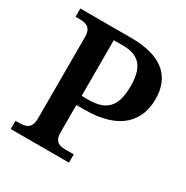

<svg xmlns="http://www.w3.org/2000/svg" viewBox="-164 -850 953 985"><g transform="rotate(30 312.5 -357.0)"><path d="M32 0H377V-49H331C294 -49 262 -56 262 -112V-275H311C523 -275 599 -379 599 -503C599 -638 515 -714 333 -714H32V-665H56C92 -665 126 -657 126 -601V-117C126 -57 93 -49 55 -49H32ZM301 -329H262V-659H316C415 -659 455 -608 455 -499C455 -377 410 -329 301 -329Z"/></g></svg>

Font: Noto Serif Sinhala SemiBold
Style: Regular
Weight: 600
Designer: Jelle Bosma - Monotype Design Team
Foundry: Monotype Imaging Inc.
Version: Version 2.007